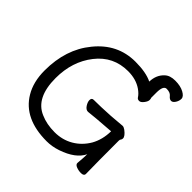

<svg xmlns="http://www.w3.org/2000/svg" viewBox="-209 -992 1196 1196"><g transform="rotate(45 389.0 -394.0)"><path d="M371 23Q171 23 92 -110Q50 -180 50 -280Q50 -467 151 -590Q255 -719 412 -719Q506 -719 560 -692Q562 -753 601 -788Q625 -811 671 -811Q717 -811 747.5 -794.5Q778 -778 778 -758Q778 -739 766.5 -721Q755 -703 741 -703Q727 -703 713.5 -720Q700 -737 669 -737Q640 -737 640 -674V-629Q643 -624 643 -613Q643 -599 628.5 -580.5Q614 -562 601 -562Q587 -562 581 -571Q568 -592 541 -611Q492 -645 421 -645Q292 -645 212 -543Q132 -441 132 -295Q132 -122 242 -76Q296 -52 366 -52Q434 -52 489 -84Q544 -116 578 -174Q610 -231 611 -305Q470 -295 423 -289Q405 -289 391.5 -309.5Q378 -330 378 -347Q378 -367 396 -367Q454 -367 542 -372Q611 -377 620.5 -378.5Q630 -380 638 -380Q648 -380 662 -370Q695 -345 695 -326Q695 -317 690.5 -312Q686 -307 686 -298Q686 -92 688 -7Q688 12 662 12Q641 12 621.5 4.5Q602 -3 602 -17Q607 -70 607 -99Q574 -30 465 7Q417 23 371 23Z"/></g></svg>

Font: LXGW WenKai Lite
Style: Bold
Weight: 700
Designer: LXGW / Fontworks Inc.
Foundry: LXGW / Fontworks Inc.
Version: Version 1.330;April 28, 2024